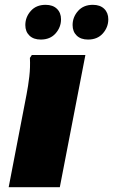

<svg xmlns="http://www.w3.org/2000/svg" viewBox="-20 -776 469 796"><path d="M16 0 90 -384Q97 -420 101.5 -458.5Q106 -497 104 -536L112 -548H334L228 0ZM345 -612Q315 -612 298 -628.5Q281 -645 281 -672Q281 -705 303.5 -730.5Q326 -756 365 -756Q395 -756 412 -739.5Q429 -723 429 -696Q429 -663 406.5 -637.5Q384 -612 345 -612ZM149 -612Q119 -612 102 -628.5Q85 -645 85 -672Q85 -705 107.5 -730.5Q130 -756 169 -756Q199 -756 216 -739.5Q233 -723 233 -696Q233 -663 210.5 -637.5Q188 -612 149 -612Z"/></svg>

Font: Kufam Black
Style: Italic
Weight: 900
Italic angle: -11°
Designer: Artur Schmal
Foundry: Original Type
Version: Version 1.301; ttfautohint (v1.8.3)